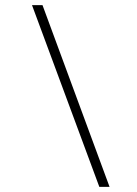

<svg xmlns="http://www.w3.org/2000/svg" viewBox="-20 -730 536 750"><path d="M146 -710 408 0H368L105 -710Z"/></svg>

Font: Raleway ExtraLight
Style: Italic
Weight: 200
Italic angle: -12°
Designer: Matt McInerney, Pablo Impallari, Rodrigo Fuenzalida
Foundry: Matt McInerney, Pablo Impallari, Rodrigo Fuenzalida
Version: Version 4.026